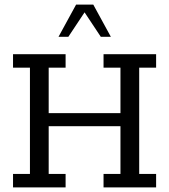

<svg xmlns="http://www.w3.org/2000/svg" viewBox="-20 -820 740 840"><path d="M37 0V-59H111V-524H37V-583H267V-524H193V-325H507V-524H433V-583H663V-524H589V-59H663V0H433V-59H507V-268H193V-59H267V0ZM236 -659 313 -800H388L465 -659H421L350 -766L279 -659Z"/></svg>

Font: Rokkitt SemiBold
Style: Regular
Weight: 400
Version: Version 3.103